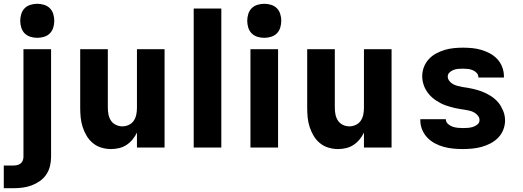

<svg xmlns="http://www.w3.org/2000/svg" viewBox="-47 -780 2767 1015"><path d="M-27 215V95H23Q33 95 43 93Q53 91 61 85Q69 79 73 69.5Q77 60 77 50V-520H223V50Q223 75 217 99Q211 123 197 143.5Q183 164 162.5 178Q142 192 119 200.5Q96 209 71.5 212Q47 215 23 215ZM150 -580Q132 -580 114 -585.5Q96 -591 83.5 -603.5Q71 -616 65.5 -634Q60 -652 60 -670Q60 -688 65.5 -706Q71 -724 83.5 -736.5Q96 -749 114 -754.5Q132 -760 150 -760Q168 -760 186 -754.5Q204 -749 216.5 -736.5Q229 -724 234.5 -706Q240 -688 240 -670Q240 -652 234.5 -634Q229 -616 216.5 -603.5Q204 -591 186 -585.5Q168 -580 150 -580Z M540 8Q514 8 489 0.5Q464 -7 444 -23.5Q424 -40 411 -62Q398 -84 390 -108.5Q382 -133 379.5 -158.5Q377 -184 377 -210V-520H523V-210Q523 -192 526.5 -174.5Q530 -157 539.5 -142.5Q549 -128 565.5 -120Q582 -112 600 -112Q618 -112 634.5 -120Q651 -128 660.5 -142.5Q670 -157 673.5 -174.5Q677 -192 677 -210V-520H823V0H677V-79Q668 -60 654 -43Q640 -26 622 -14Q604 -2 582.5 3Q561 8 540 8Z M977 0V-735H1123V0Z M1277 0V-520H1423V0ZM1350 -580Q1332 -580 1314 -585.5Q1296 -591 1283.5 -603.5Q1271 -616 1265.5 -634Q1260 -652 1260 -670Q1260 -688 1265.5 -706Q1271 -724 1283.5 -736.5Q1296 -749 1314 -754.5Q1332 -760 1350 -760Q1368 -760 1386 -754.5Q1404 -749 1416.5 -736.5Q1429 -724 1434.5 -706Q1440 -688 1440 -670Q1440 -652 1434.5 -634Q1429 -616 1416.5 -603.5Q1404 -591 1386 -585.5Q1368 -580 1350 -580Z M1740 8Q1714 8 1689 0.5Q1664 -7 1644 -23.5Q1624 -40 1611 -62Q1598 -84 1590 -108.5Q1582 -133 1579.5 -158.5Q1577 -184 1577 -210V-520H1723V-210Q1723 -192 1726.5 -174.5Q1730 -157 1739.5 -142.5Q1749 -128 1765.5 -120Q1782 -112 1800 -112Q1818 -112 1834.5 -120Q1851 -128 1860.5 -142.5Q1870 -157 1873.5 -174.5Q1877 -192 1877 -210V-520H2023V0H1877V-79Q1868 -60 1854 -43Q1840 -26 1822 -14Q1804 -2 1782.5 3Q1761 8 1740 8Z M2399 8Q2374 8 2348.5 5.5Q2323 3 2299 -3.5Q2275 -10 2252.5 -22Q2230 -34 2212.5 -52Q2195 -70 2185 -94Q2175 -118 2175 -143V-150H2310V-149Q2310 -135 2321 -125Q2332 -115 2345 -110.5Q2358 -106 2371.5 -104.5Q2385 -103 2399 -103Q2413 -103 2426.5 -104Q2440 -105 2453 -109Q2466 -113 2477 -122Q2488 -131 2488 -145Q2488 -158 2479.5 -168.5Q2471 -179 2459.5 -185.5Q2448 -192 2435 -195Q2422 -198 2409 -200Q2396 -202 2383 -204Q2370 -206 2357.5 -209Q2345 -212 2332.5 -215.5Q2320 -219 2307.5 -223.5Q2295 -228 2283.5 -234Q2272 -240 2261 -247Q2250 -254 2240 -262.5Q2230 -271 2221.5 -281Q2213 -291 2206 -302.5Q2199 -314 2194.5 -326Q2190 -338 2187.5 -351Q2185 -364 2185 -377Q2185 -402 2194 -425.5Q2203 -449 2219.5 -467Q2236 -485 2258 -497Q2280 -509 2303.5 -516Q2327 -523 2351.5 -525.5Q2376 -528 2401 -528Q2426 -528 2450.5 -525.5Q2475 -523 2498.5 -516Q2522 -509 2544 -497Q2566 -485 2582.5 -467Q2599 -449 2608 -425.5Q2617 -402 2617 -377V-370H2482V-372Q2482 -385 2473 -394.5Q2464 -404 2452 -409Q2440 -414 2427 -415.5Q2414 -417 2401 -417Q2388 -417 2375.5 -416Q2363 -415 2351 -410.5Q2339 -406 2329.5 -397Q2320 -388 2320 -376Q2320 -363 2328.5 -352Q2337 -341 2348.5 -335Q2360 -329 2373 -325.5Q2386 -322 2398.5 -320Q2411 -318 2424 -316Q2437 -314 2450 -311Q2463 -308 2475.5 -304.5Q2488 -301 2500 -296.5Q2512 -292 2524 -286Q2536 -280 2547 -273Q2558 -266 2568 -257.5Q2578 -249 2586.5 -239Q2595 -229 2601.5 -217.5Q2608 -206 2613 -194Q2618 -182 2620.5 -169Q2623 -156 2623 -143Q2623 -118 2613.5 -94Q2604 -70 2586.5 -52Q2569 -34 2546 -22Q2523 -10 2499 -3.5Q2475 3 2449.5 5.5Q2424 8 2399 8Z"/></svg>

Font: Iosevka Aile Heavy
Style: Regular
Weight: 900
Designer: Belleve Invis
Foundry: Belleve Invis
Version: Version 31.1.0; ttfautohint (v1.8.4)